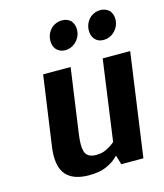

<svg xmlns="http://www.w3.org/2000/svg" viewBox="-110 -804 765 897"><g transform="rotate(-15 272.5 -355.0)"><path d="M411 -704Q433 -721 459 -721Q484 -721 503 -704Q517 -685 517 -663Q517 -626 488 -600Q466 -582 439 -582Q412 -582 397 -600Q383 -617 383 -641Q383 -678 411 -704ZM225 -704Q247 -721 274 -721Q300 -721 317 -704Q331 -685 331 -663Q331 -626 302 -600Q280 -582 254 -582Q228 -582 211 -600Q197 -617 197 -641Q197 -678 225 -704ZM475 0H368L355 -44H353Q353 -44 338.5 -30.5Q324 -17 292.5 -3Q261 11 210 11Q143 11 108 -20Q73 -51 73 -118Q73 -138 76 -160L124 -500H257L213 -188Q211 -174 210 -162Q209 -150 209 -139Q209 -100 223.5 -86Q238 -72 266 -72Q293 -72 313.5 -81.5Q334 -91 346 -100.5Q358 -110 358 -110L412 -500H545Z"/></g></svg>

Font: Arsenal SC
Style: Bold Italic
Weight: 700
Italic angle: -9.10001°
Designer: Andrij Shevchenko
Foundry: Stairsfor
Version: Version 2.001; ttfautohint (v1.8.4.7-5d5b)